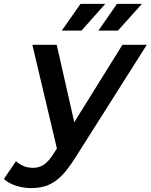

<svg xmlns="http://www.w3.org/2000/svg" viewBox="-110 -764 773 985"><path d="M50 201Q10 201 -28.5 188.5Q-67 176 -90 154L-28 63Q-12 78 10 87.5Q32 97 60 97Q91 97 115.5 80.5Q140 64 165 24L182 -2L56 -534H181L271 -137L518 -534H643L275 47Q238 106 204 139.5Q170 173 133.5 187Q97 201 50 201ZM207 -607 303 -744H430L308 -607ZM395 -607 490 -744H618L495 -607Z"/></svg>

Font: Montserrat SemiBold
Style: Italic
Weight: 600
Italic angle: -11.3°
Designer: Julieta Ulanovsky
Foundry: Julieta Ulanovsky
Version: Version 9.000; ttfautohint (v1.8.4.7-5d5b)